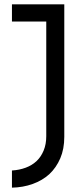

<svg xmlns="http://www.w3.org/2000/svg" viewBox="-20 -720 351 884"><path d="M207 82Q239 52 257.5 9Q276 -34 276 -90V-700H35V-621H193V-93Q193 -56 181 -27Q169 2 149 21Q128 41 98.5 52Q69 63 35 65V144Q86 143 130.5 127Q175 111 207 82Z"/></svg>

Font: Josefin Slab Thin
Style: Bold
Weight: 700
Version: Version 2.000